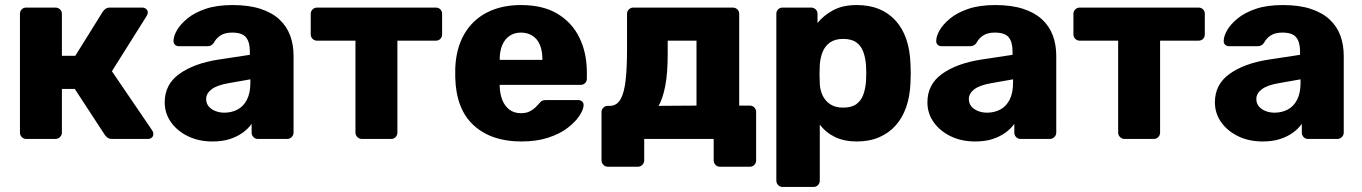

<svg xmlns="http://www.w3.org/2000/svg" viewBox="-20 -550 5393 760"><path d="M84 0Q73 0 66 -7.5Q59 -15 59 -25V-495Q59 -506 66 -513Q73 -520 84 -520H199Q210 -520 217.5 -513Q225 -506 225 -495V-329H278L387 -504Q390 -509 397 -514.5Q404 -520 415 -520H543Q552 -520 558.5 -514.5Q565 -509 565 -500Q565 -497 563.5 -493Q562 -489 560 -486L423 -268L583 -33Q587 -27 587 -20Q587 -11 581 -5.5Q575 0 565 0H424Q413 0 406.5 -4.5Q400 -9 395 -16L276 -198H225V-25Q225 -15 217.5 -7.5Q210 0 199 0Z M821 10Q767 10 724.5 -10.5Q682 -31 657 -66Q632 -101 632 -145Q632 -216 690 -257.5Q748 -299 844 -314L969 -333V-347Q969 -383 954 -402Q939 -421 899 -421Q871 -421 853.5 -410Q836 -399 826 -380Q817 -367 801 -367H689Q678 -367 672 -373.5Q666 -380 667 -389Q667 -407 680.5 -430.5Q694 -454 722 -477Q750 -500 794 -515Q838 -530 901 -530Q965 -530 1011 -515Q1057 -500 1086 -473Q1115 -446 1128.5 -409.5Q1142 -373 1142 -329V-25Q1142 -15 1134.5 -7.5Q1127 0 1117 0H1001Q990 0 983 -7.5Q976 -15 976 -25V-60Q963 -41 941 -25Q919 -9 889.5 0.5Q860 10 821 10ZM868 -104Q897 -104 920.5 -116.5Q944 -129 957.5 -155.5Q971 -182 971 -222V-236L886 -221Q839 -213 817.5 -196.5Q796 -180 796 -158Q796 -141 806 -129Q816 -117 832.5 -110.5Q849 -104 868 -104Z M1412 0Q1402 0 1394.5 -7.5Q1387 -15 1387 -25V-389H1235Q1225 -389 1217.5 -396Q1210 -403 1210 -414V-495Q1210 -506 1217.5 -513Q1225 -520 1235 -520H1705Q1716 -520 1723 -513Q1730 -506 1730 -495V-414Q1730 -403 1723 -396Q1716 -389 1705 -389H1553V-25Q1553 -15 1546 -7.5Q1539 0 1528 0Z M2043 10Q1925 10 1855 -54Q1785 -118 1782 -244Q1782 -251 1782 -262Q1782 -273 1782 -279Q1785 -358 1817.5 -414.5Q1850 -471 1907.5 -500.5Q1965 -530 2042 -530Q2130 -530 2187.5 -495Q2245 -460 2274 -400Q2303 -340 2303 -263V-239Q2303 -228 2296 -221Q2289 -214 2278 -214H1958Q1958 -213 1958 -211Q1958 -209 1958 -207Q1959 -178 1968.5 -154Q1978 -130 1996.5 -116Q2015 -102 2042 -102Q2062 -102 2075.5 -108.5Q2089 -115 2098 -123.5Q2107 -132 2112 -138Q2121 -149 2126.5 -151.5Q2132 -154 2144 -154H2268Q2278 -154 2284.5 -148Q2291 -142 2290 -132Q2289 -115 2273 -91Q2257 -67 2226.5 -43.5Q2196 -20 2150 -5Q2104 10 2043 10ZM1958 -313H2127V-315Q2127 -348 2117.5 -371.5Q2108 -395 2088.5 -408Q2069 -421 2042 -421Q2016 -421 1997 -408Q1978 -395 1968 -371.5Q1958 -348 1958 -315Z M2386 110Q2376 110 2368.5 102.5Q2361 95 2361 85V-106Q2361 -117 2368.5 -124Q2376 -131 2386 -131H2396Q2422 -132 2436.5 -157.5Q2451 -183 2456.5 -232.5Q2462 -282 2462 -354V-495Q2462 -506 2469.5 -513Q2477 -520 2487 -520H2880Q2891 -520 2898.5 -513Q2906 -506 2906 -495V-132H2948Q2959 -132 2966 -124.5Q2973 -117 2973 -107V85Q2973 95 2966 102.5Q2959 110 2948 110H2830Q2819 110 2812 102.5Q2805 95 2805 85V0H2530V85Q2530 95 2522.5 102.5Q2515 110 2505 110ZM2587 -131 2737 -132V-389H2623V-336Q2623 -261 2613.5 -211Q2604 -161 2587 -131Z M3078 190Q3067 190 3060 182.5Q3053 175 3053 165V-495Q3053 -506 3060 -513Q3067 -520 3078 -520H3191Q3201 -520 3208.5 -513Q3216 -506 3216 -495V-459Q3240 -489 3278 -509.5Q3316 -530 3371 -530Q3421 -530 3459 -514.5Q3497 -499 3524.5 -469Q3552 -439 3567 -396Q3582 -353 3584 -297Q3585 -277 3585 -260Q3585 -243 3584 -223Q3582 -169 3567 -126Q3552 -83 3525 -53Q3498 -23 3459.5 -6.5Q3421 10 3371 10Q3322 10 3285.5 -7.5Q3249 -25 3225 -57V165Q3225 175 3218 182.5Q3211 190 3200 190ZM3317 -124Q3351 -124 3370 -138Q3389 -152 3397.5 -176Q3406 -200 3408 -229Q3410 -260 3408 -291Q3406 -320 3397.5 -344Q3389 -368 3370 -382Q3351 -396 3317 -396Q3285 -396 3265 -381.5Q3245 -367 3236 -344Q3227 -321 3225 -294Q3224 -275 3224 -257Q3224 -239 3225 -219Q3226 -194 3236 -172.5Q3246 -151 3266 -137.5Q3286 -124 3317 -124Z M3840 10Q3786 10 3743.5 -10.5Q3701 -31 3676 -66Q3651 -101 3651 -145Q3651 -216 3709 -257.5Q3767 -299 3863 -314L3988 -333V-347Q3988 -383 3973 -402Q3958 -421 3918 -421Q3890 -421 3872.5 -410Q3855 -399 3845 -380Q3836 -367 3820 -367H3708Q3697 -367 3691 -373.5Q3685 -380 3686 -389Q3686 -407 3699.5 -430.5Q3713 -454 3741 -477Q3769 -500 3813 -515Q3857 -530 3920 -530Q3984 -530 4030 -515Q4076 -500 4105 -473Q4134 -446 4147.5 -409.5Q4161 -373 4161 -329V-25Q4161 -15 4153.5 -7.5Q4146 0 4136 0H4020Q4009 0 4002 -7.5Q3995 -15 3995 -25V-60Q3982 -41 3960 -25Q3938 -9 3908.5 0.5Q3879 10 3840 10ZM3887 -104Q3916 -104 3939.5 -116.5Q3963 -129 3976.5 -155.5Q3990 -182 3990 -222V-236L3905 -221Q3858 -213 3836.5 -196.5Q3815 -180 3815 -158Q3815 -141 3825 -129Q3835 -117 3851.5 -110.5Q3868 -104 3887 -104Z M4431 0Q4421 0 4413.5 -7.5Q4406 -15 4406 -25V-389H4254Q4244 -389 4236.5 -396Q4229 -403 4229 -414V-495Q4229 -506 4236.5 -513Q4244 -520 4254 -520H4724Q4735 -520 4742 -513Q4749 -506 4749 -495V-414Q4749 -403 4742 -396Q4735 -389 4724 -389H4572V-25Q4572 -15 4565 -7.5Q4558 0 4547 0Z M4978 10Q4924 10 4881.5 -10.5Q4839 -31 4814 -66Q4789 -101 4789 -145Q4789 -216 4847 -257.5Q4905 -299 5001 -314L5126 -333V-347Q5126 -383 5111 -402Q5096 -421 5056 -421Q5028 -421 5010.5 -410Q4993 -399 4983 -380Q4974 -367 4958 -367H4846Q4835 -367 4829 -373.5Q4823 -380 4824 -389Q4824 -407 4837.5 -430.5Q4851 -454 4879 -477Q4907 -500 4951 -515Q4995 -530 5058 -530Q5122 -530 5168 -515Q5214 -500 5243 -473Q5272 -446 5285.5 -409.5Q5299 -373 5299 -329V-25Q5299 -15 5291.5 -7.5Q5284 0 5274 0H5158Q5147 0 5140 -7.5Q5133 -15 5133 -25V-60Q5120 -41 5098 -25Q5076 -9 5046.5 0.5Q5017 10 4978 10ZM5025 -104Q5054 -104 5077.5 -116.5Q5101 -129 5114.5 -155.5Q5128 -182 5128 -222V-236L5043 -221Q4996 -213 4974.5 -196.5Q4953 -180 4953 -158Q4953 -141 4963 -129Q4973 -117 4989.5 -110.5Q5006 -104 5025 -104Z"/></svg>

Font: Rubik Light
Style: Bold
Weight: 700
Version: Version 2.104